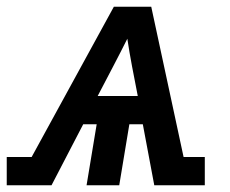

<svg xmlns="http://www.w3.org/2000/svg" viewBox="-62 -550 682 570"><path d="M-42 0V-84H32L276 -530H387L483 -84H546V0H396L362 -181H322L292 0H195L225 -181H185L91 0ZM228 -265H347L330 -353Q326 -374 322.5 -394.5Q319 -415 316 -435Q306 -415 295.5 -394.5Q285 -374 274 -353Z"/></svg>

Font: Iosevka Slab MdExObl
Style: Regular
Weight: 500
Width: 7
Italic angle: -9°
Monospace: yes
Designer: Belleve Invis
Foundry: Belleve Invis
Version: Version 11.1.1; ttfautohint (v1.8.3)